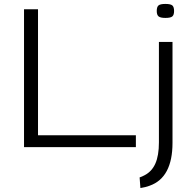

<svg xmlns="http://www.w3.org/2000/svg" viewBox="-20 -747 984 975"><path d="M102 0V-700H173V-60H670V0ZM820 -656Q795 -656 785.5 -663.5Q776 -671 776 -691Q776 -712 785 -719.5Q794 -727 820 -727Q846 -727 855 -719.5Q864 -712 864 -691Q864 -671 855 -663.5Q846 -656 820 -656ZM856 -534V-22Q856 155 740 196Q730 200 717.5 203Q705 206 693 208L689 154Q701 150 714 143Q751 124 769 83.5Q787 43 787 -24V-534Z"/></svg>

Font: Georama Extended Light
Style: Regular
Weight: 300
Width: 7
Designer: Jean-Baptiste Levee
Foundry: Production Type
Version: Version 1.000